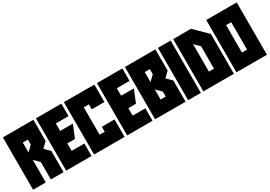

<svg xmlns="http://www.w3.org/2000/svg" viewBox="27 -2094 4579 3258"><g transform="rotate(-30 2316.0 -464.5)"><path d="M373.5 -293 273.9 -390.6V48.8H24.9V-976.6H622.6V-561.5L522.9 -463.9L622.6 -366.2V48.8H373.5ZM373.5 -634.8V-732.4H273.9V-537.1Z M921.4 -341.8V-195.3H1170.4V48.8H672.4V-976.6H1170.4V-732.4H921.4V-585.9H1170.4L1070.8 -341.8Z M1568.8 -634.8V-732.4H1469.2V-195.3H1568.8V-293H1817.9V48.8H1220.2V-976.6H1817.9V-634.8Z M2116.7 -341.8V-195.3H2365.7V48.8H1867.7V-976.6H2365.7V-732.4H2116.7V-585.9H2365.7L2266.1 -341.8Z M2764.2 -195.3V-293L2664.6 -390.6V-195.3ZM3013.2 -976.6V-561.5L2913.6 -463.9L3013.2 -366.2V48.8H2415.5V-976.6ZM2764.2 -634.8V-732.4H2664.6V-537.1Z M3312 -976.6V48.8H3063V-976.6Z M3610.8 -732.4V-195.3H3710.4V-634.8ZM3361.8 48.8V-976.6H3710.4L3959.5 -732.4V48.8Z M4258.3 -732.4V-195.3H4357.9V-732.4ZM4009.3 48.8V-976.6H4606.9V48.8Z"/></g></svg>

Font: Wilelessous
Style: Regular
Weight: 400
Designer: Kristopher Martin
Foundry: Kristopher Martin
Version: Version 1.0; ttfautohint (v1.8.4.7-5d5b)